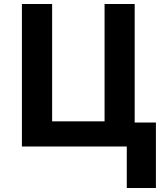

<svg xmlns="http://www.w3.org/2000/svg" viewBox="-20 -734 821 962"><path d="M761.2 -120.1V208H615.2V0H89.8V-713.9H241.2V-126H503.9V-713.9H654.8V-120.1Z"/></svg>

Font: Wonky
Style: Regular
Weight: 400
Designer: Monotype Design Team
Foundry: Monotype Imaging Inc.
Version: Version 3.000